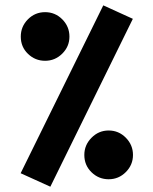

<svg xmlns="http://www.w3.org/2000/svg" viewBox="-20 -686 573 717"><path d="M365.7 -666 476.1 -615.7 168 11.2 57.1 -39.1ZM57.6 -549.3Q57.6 -586.9 84.2 -613.8Q110.8 -640.6 148.4 -640.6Q186 -640.6 212.6 -613.8Q239.3 -586.9 239.3 -549.3Q239.3 -512.2 212.4 -485.6Q185.5 -459 148.4 -459Q111.3 -459 84.5 -484.9Q57.6 -510.7 57.6 -549.3ZM294.9 -107.4Q294.9 -144.5 321.8 -171.6Q348.6 -198.7 385.7 -198.7Q423.3 -198.7 450 -171.6Q476.6 -144.5 476.6 -107.4Q476.6 -70.3 450 -43.5Q423.3 -16.6 385.7 -16.6Q348.6 -16.6 321.8 -42.7Q294.9 -68.8 294.9 -107.4Z"/></svg>

Font: Vazirmatn UI ExtraBold
Style: Regular
Weight: 800
Designer: Saber Rastikerdar
Foundry: Saber Rastikerdar
Version: Version 33.003